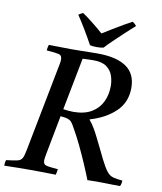

<svg xmlns="http://www.w3.org/2000/svg" viewBox="-108 -985 897 1064"><g transform="rotate(10 341.0 -453.5)"><path d="M328 -277Q319 -294 311 -303Q303 -312 289.5 -316.5Q276 -321 249 -323L210 -119Q207 -102 204.5 -89Q202 -76 202 -65Q202 -45 217.5 -40Q233 -35 285 -31Q284 -24 282.5 -15Q281 -6 279 1Q248 0 209.5 -0.5Q171 -1 137 -1Q103 -1 66.5 -0.5Q30 0 -11 1Q-11 -6 -10 -15Q-9 -24 -6 -31Q37 -36 56.5 -40.5Q76 -45 83.5 -59.5Q91 -74 97 -107L189 -581Q193 -599 195 -611.5Q197 -624 197 -633Q197 -656 179.5 -660.5Q162 -665 110 -669Q111 -684 116 -701Q145 -701 182 -700Q219 -699 242 -699Q258 -699 288 -699.5Q318 -700 347 -700.5Q376 -701 390 -701Q497 -701 552.5 -663Q608 -625 608 -545Q608 -464 553 -411.5Q498 -359 411 -334V-331Q419 -322 426.5 -311.5Q434 -301 442 -287Q451 -272 464.5 -245Q478 -218 493 -187.5Q508 -157 521 -130Q543 -86 559 -65.5Q575 -45 595 -39.5Q615 -34 648 -31Q648 -15 641 1Q625 1 599 0.5Q573 0 548 -0.5Q523 -1 508 -1Q492 -1 482.5 -0.5Q473 0 457 0Q441 -41 420.5 -88.5Q400 -136 376.5 -185Q353 -234 328 -277ZM257 -364Q270 -362 284.5 -360.5Q299 -359 313 -359Q376 -359 416 -383Q456 -407 475 -447Q494 -487 494 -535Q494 -565 484.5 -593.5Q475 -622 449.5 -641Q424 -660 376 -660Q367 -660 348.5 -659.5Q330 -659 314 -658ZM392 -814Q418 -830 449 -849Q480 -868 508 -884Q536 -900 552 -908Q565 -900 574 -888Q547 -864 517.5 -836.5Q488 -809 461.5 -783.5Q435 -758 418 -739Q404 -735 380 -735Q356 -735 341 -739Q320 -778 294.5 -820.5Q269 -863 248 -894Q260 -903 273 -908Q296 -893 330 -866Q364 -839 392 -814Z"/></g></svg>

Font: Castoro
Style: Italic
Weight: 400
Italic angle: -11°
Designer: John Hudson with Paul Hanslow, assisted by Kaja Sojewska.
Foundry: Tiro Typeworks Ltd.
Version: Version 2.04